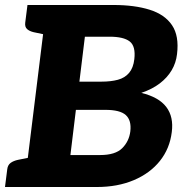

<svg xmlns="http://www.w3.org/2000/svg" viewBox="-32 -749 737 769"><path d="M65 0 155 -729H423Q507 -729 567.5 -710Q628 -691 657 -648Q686 -605 677 -532Q673 -497 655.5 -467.5Q638 -438 608 -415Q578 -392 534 -377Q604 -360 634 -320.5Q664 -281 656 -220Q648 -154 608.5 -104.5Q569 -55 504 -27.5Q439 0 356 0ZM250 -128H369Q430 -128 457.5 -155.5Q485 -183 490 -223Q495 -267 472 -288Q449 -309 390 -309H272ZM286 -422H374Q412 -422 440 -429.5Q468 -437 485 -457Q502 -477 506 -512Q512 -564 487.5 -583Q463 -602 407 -602H308ZM-12 0 -3 -71Q-1 -88 10.5 -96.5Q22 -105 41 -109L86 -118L85 0ZM175 -729 146 -611 103 -620Q86 -624 76.5 -632.5Q67 -641 69 -658L78 -729Z"/></svg>

Font: Aleo Black
Style: Italic
Weight: 900
Italic angle: -7°
Designer: Alessio Laiso
Foundry: Alessio Laiso
Version: Version 2.001;gftools[0.9.29]